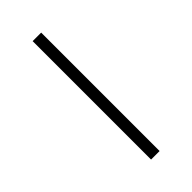

<svg xmlns="http://www.w3.org/2000/svg" viewBox="-302 -905 1143 1143"><g transform="rotate(-45 270.0 -333.5)"><path d="M233.9 -831.5H305.7V165.5H233.9Z"/></g></svg>

Font: NotoSans
Style: Regular
Weight: 400
Designer: Monotype Design team
Foundry: Monotype Imaging Inc.
Version: Version 1.04; ttfautohint (v1.4.1)